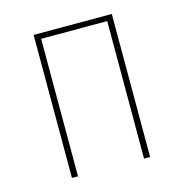

<svg xmlns="http://www.w3.org/2000/svg" viewBox="-84 -596 642 673"><g transform="rotate(-15 237.5 -259.5)"><path d="M357.9 0V-499H118.2V0H96.2V-519H379.9V0Z"/></g></svg>

Font: Fira Sans Compressed Thin
Style: Regular
Weight: 100
Width: 1
Designer: Carrois Corporate & Edenspiekermann AG
Foundry: Carrois Corporate GbR & Edenspiekermann AG
Version: Version 4.203;PS 004.203;hotconv 1.0.88;makeotf.lib2.5.64775